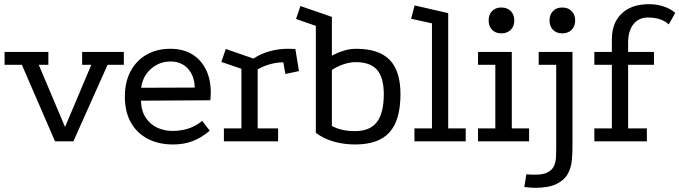

<svg xmlns="http://www.w3.org/2000/svg" viewBox="-20 -678 3259 921"><path d="M2 -429H212V-367H166L256 -154L292 -69L328 -154L418 -367H374V-429H574V-367H496L332 0H244L85 -367H2Z M986 -51Q946 -17 904 -1Q862 15 810 15Q740 15 688 -12.5Q636 -40 607.5 -91Q579 -142 579 -215Q579 -284 606 -335.5Q633 -387 682.5 -415.5Q732 -444 797 -444Q858 -444 901 -418Q944 -392 967.5 -345Q991 -298 991 -235Q991 -226 990.5 -216.5Q990 -207 989 -197L656 -195Q658 -144 680 -112Q702 -80 735.5 -65Q769 -50 807 -50Q850 -50 885.5 -62Q921 -74 950 -98ZM914 -258Q913 -314 881.5 -348.5Q850 -383 798 -383Q745 -383 705 -348.5Q665 -314 657 -257Z M1196 -397Q1230 -420 1273 -432Q1316 -444 1359 -444Q1395 -444 1397 -442L1414 -337L1349 -323L1339 -379Q1308 -379 1275.5 -370Q1243 -361 1216 -345V-62H1314V0H1054V-62H1138V-348L1042 -381L1063 -443Z M1684 15Q1631 15 1582 1.5Q1533 -12 1495 -41V-554L1400 -587L1421 -649L1572 -597V-411Q1634 -444 1688 -444Q1797 -444 1849 -391Q1901 -338 1901 -226Q1901 -102 1848.5 -43.5Q1796 15 1684 15ZM1683 -49Q1754 -49 1787.5 -92Q1821 -135 1821 -226Q1821 -306 1788.5 -343Q1756 -380 1687 -380Q1633 -380 1572 -343V-74Q1616 -49 1683 -49Z M1968 0V-62H2052V-566L1952 -588L1969 -652L2130 -615V-62H2214V0Z M2273 -429H2435V-62H2518V0H2273V-62H2356V-367H2273ZM2385 -642Q2413 -642 2430 -625Q2447 -608 2447 -580Q2447 -552 2430 -535Q2413 -518 2385 -518Q2357 -518 2340.5 -535Q2324 -552 2324 -580Q2324 -608 2340.5 -625Q2357 -642 2385 -642Z M2726 31Q2726 62 2722.5 95.5Q2719 129 2702.5 158Q2686 187 2648.5 205Q2611 223 2544 223Q2534 223 2519 221.5Q2504 220 2495 219L2505 158Q2515 159 2525 159.5Q2535 160 2547 160Q2587 160 2608.5 148Q2630 136 2638 117Q2646 98 2647 77Q2648 56 2648 37V-367H2564V-429H2726ZM2677 -642Q2705 -642 2722 -625Q2739 -608 2739 -580Q2739 -552 2722 -535Q2705 -518 2677 -518Q2649 -518 2632.5 -535Q2616 -552 2616 -580Q2616 -608 2632.5 -625Q2649 -642 2677 -642Z M2915 -489Q2915 -568 2962 -613Q3009 -658 3094 -658Q3130 -658 3163.5 -647Q3197 -636 3219 -616L3188 -561Q3152 -594 3089 -594Q3044 -594 3018.5 -562Q2993 -530 2993 -473V-429H3117V-367H2993V-62H3083V0H2831V-62H2915V-367H2831V-429H2915Z"/></svg>

Font: Podkova VF Beta
Style: Regular
Weight: 400
Designer: Ilya Yudin
Foundry: Cyreal (www.cyreal.org)
Version: Version 2.100